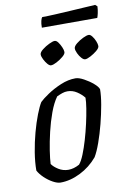

<svg xmlns="http://www.w3.org/2000/svg" viewBox="-93 -901 655 959"><g transform="rotate(-10 234.5 -422.0)"><path d="M135 0Q119 0 97 -12Q75 -24 55.5 -42.5Q36 -61 26 -80Q26 -122 34 -171.5Q42 -221 55 -269Q68 -317 83 -355.5Q98 -394 110 -413Q124 -427 154.5 -447.5Q185 -468 223 -484Q261 -500 298 -500Q315 -500 340 -486.5Q365 -473 385.5 -455.5Q406 -438 410 -425Q410 -393 402 -347Q394 -301 381.5 -252.5Q369 -204 354 -162Q339 -120 324 -95Q287 -51 236 -25.5Q185 0 135 0ZM185 -56Q212 -56 241 -72Q254 -87 266.5 -118Q279 -149 290.5 -188Q302 -227 311 -267Q320 -307 325.5 -341.5Q331 -376 331 -396Q317 -414 295 -428.5Q273 -443 247 -443Q234 -443 221 -438.5Q208 -434 193 -427Q172 -398 155.5 -353Q139 -308 127.5 -259Q116 -210 109.5 -167.5Q103 -125 102 -100Q113 -84 135.5 -70Q158 -56 185 -56ZM363 -585Q355 -585 345 -596Q335 -607 328 -622Q321 -637 321 -647Q321 -658 337 -671Q353 -684 372 -693Q391 -702 401 -702Q409 -702 418 -690.5Q427 -679 433 -664Q439 -649 439 -639Q439 -629 424 -616.5Q409 -604 391 -594.5Q373 -585 363 -585ZM190 -585Q182 -585 172.5 -596Q163 -607 155.5 -622Q148 -637 148 -647Q148 -658 164.5 -671Q181 -684 200 -693Q219 -702 228 -702Q237 -702 245.5 -690.5Q254 -679 260.5 -664Q267 -649 267 -639Q267 -629 252 -616.5Q237 -604 219 -594.5Q201 -585 190 -585ZM177 -778Q177 -799 180.5 -812.5Q184 -826 188 -830Q216 -830 255 -832Q294 -834 334.5 -836.5Q375 -839 408.5 -841Q442 -843 459 -844L469 -835Q468 -816 464.5 -800.5Q461 -785 458 -778Z"/></g></svg>

Font: Texturina 72pt 72pt Regular
Style: Italic
Weight: 400
Italic angle: -11°
Designer: Guillermo Torres Carreño
Foundry: Omnibus-Type
Version: Version 1.002; ttfautohint (v1.8.3)